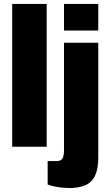

<svg xmlns="http://www.w3.org/2000/svg" viewBox="-20 -745 560 975"><path d="M42 0V-725H217V0ZM305 -590V-725H479V-590ZM330 210Q318 210 297 208Q276 206 255 201.5Q234 197 222 192V73H267Q290 73 297.5 59.5Q305 46 305 16V-528H479V55Q479 113 462.5 147.5Q446 182 412.5 196Q379 210 330 210Z"/></svg>

Font: Archivo Condensed Black
Style: Regular
Weight: 900
Width: 3
Designer: Hector Gatti
Foundry: Omnibus-Type
Version: Version 2.001